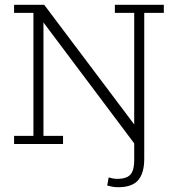

<svg xmlns="http://www.w3.org/2000/svg" viewBox="-20 -603 740 804"><path d="M475 181Q462 181 451 179Q440 177 429 174L435 140Q443 142 451.5 144Q460 146 471 146Q496 146 512 138.5Q528 131 535 113.5Q542 96 542 67V-33L556 16L162 -509V-34H244V0H39V-34H120V-549H39V-583H165L542 -82V-549H461V-583H666V-549H584V62Q584 122 558.5 151.5Q533 181 475 181Z"/></svg>

Font: Rokkitt ExtraLight
Style: Regular
Weight: 250
Version: Version 3.103